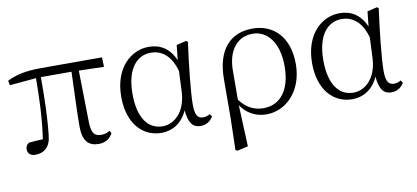

<svg xmlns="http://www.w3.org/2000/svg" viewBox="-68 -757 2588 1192"><g transform="rotate(-10 1226.0 -160.5)"><path d="M505 14C545 14 575 -5 593 -37L584 -55C568 -45 553 -39 528 -39C490 -39 469 -58 467 -125L461 -456L619 -452L617 -512H232C139 -512 76 -499 18 -470L24 -441L191 -456C190 -335 187 -208 167 -75C132 -74 104 -72 79 -69C64 -60 57 -49 57 -30C57 -6 74 12 105 12C161 12 201 -21 207 -93C220 -208 222 -335 222 -457H415C411 -329 405 -204 405 -113C405 -20 442 14 505 14Z M901 14C964 14 1029 -18 1065 -99C1073 -15 1099 14 1148 14C1183 14 1210 -5 1226 -32L1215 -49C1201 -41 1190 -36 1172 -36C1139 -36 1121 -56 1121 -125C1121 -199 1140 -379 1159 -514L1149 -522L1087 -507L1077 -413C1043 -492 985 -526 913 -526C803 -526 692 -434 692 -249C692 -82 781 14 901 14ZM1073 -345 1067 -210C1058 -80 981 -25 915 -25C821 -25 764 -106 764 -255C764 -422 838 -488 920 -488C982 -488 1044 -452 1073 -345Z M1333 198 1344 205 1413 189 1402 -72C1439 -16 1497 14 1562 14C1687 14 1795 -94 1795 -263C1795 -434 1699 -526 1567 -526C1427 -526 1339 -432 1339 -246L1338 0ZM1402 -107 1403 -292C1404 -418 1466 -494 1563 -494C1654 -494 1724 -412 1724 -262C1724 -114 1659 -27 1550 -27C1487 -27 1438 -57 1402 -107Z M2104 14C2167 14 2232 -18 2268 -99C2276 -15 2302 14 2351 14C2386 14 2413 -5 2429 -32L2418 -49C2404 -41 2393 -36 2375 -36C2342 -36 2324 -56 2324 -125C2324 -199 2343 -379 2362 -514L2352 -522L2290 -507L2280 -413C2246 -492 2188 -526 2116 -526C2006 -526 1895 -434 1895 -249C1895 -82 1984 14 2104 14ZM2276 -345 2270 -210C2261 -80 2184 -25 2118 -25C2024 -25 1967 -106 1967 -255C1967 -422 2041 -488 2123 -488C2185 -488 2247 -452 2276 -345Z"/></g></svg>

Font: Source Han Serif CN Light
Style: Regular
Weight: 300
Designer: Ryoko NISHIZUKA 西塚涼子 (kana & ideographs); Frank Grießhammer (Latin, Greek & Cyrillic); Wenlong ZHANG 张文龙 (bopomofo); San
Foundry: Adobe
Version: Version 2.003;hotconv 1.1.1;makeotfexe 2.6.0